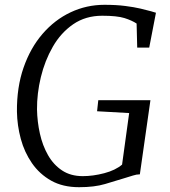

<svg xmlns="http://www.w3.org/2000/svg" viewBox="-20 -771 707 799"><path d="M309 8Q241.5 8 193 -19.2Q144.5 -46.5 113 -92Q81.5 -137.5 66.5 -193.2Q51.5 -249 50.5 -306Q49.5 -407.5 78 -489.5Q106.5 -571.5 157 -630Q207.5 -688.5 273.8 -719.8Q340 -751 414.5 -751Q464 -751 501 -746.2Q538 -741.5 564.8 -735.2Q591.5 -729 609 -724Q614 -722.5 618.8 -721Q623.5 -719.5 629 -718L601 -573H551L548.5 -673Q529 -686 498 -695.8Q467 -705.5 405.5 -705.5Q336 -705.5 284.5 -670Q233 -634.5 199.8 -576.5Q166.5 -518.5 150 -450Q133.5 -381.5 134 -315.5Q135 -264.5 146 -215Q157 -165.5 179.8 -125.5Q202.5 -85.5 238.2 -61.8Q274 -38 324.5 -38Q367 -38 413.8 -50.2Q460.5 -62.5 488 -86L517.5 -300.5L384 -308L389 -354H606L562 -45.5Q548 -45.5 533.2 -40.5Q518.5 -35.5 497.5 -29.5Q461.5 -18.5 417.2 -5.2Q373 8 309 8Z"/></svg>

Font: Merriweather 28pt Light
Style: Italic
Weight: 300
Italic angle: -7.8°
Version: Version 2.101